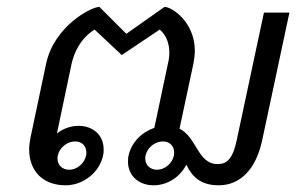

<svg xmlns="http://www.w3.org/2000/svg" viewBox="-20 -537 873 565"><path d="M200.8 -120.8C220.8 -120.8 234.2 -107.5 234.2 -88.3C234.2 -85 234.2 -82.5 233.3 -79.2C228.3 -55.8 206.7 -37.5 183.3 -37.5C163.3 -37.5 149.2 -51.7 149.2 -70C149.2 -73.3 149.2 -75.8 150 -79.2C155 -102.5 177.5 -120.8 200.8 -120.8ZM431.7 8.3C472.5 8.3 510 -15.8 528.3 -52.5C543.3 -20.8 567.5 8.3 623.3 8.3C686.7 8.3 733.3 -38.3 751.7 -125L831.7 -500H756.7L676.7 -125C664.2 -65.8 645.8 -54.2 620 -54.2C561.7 -54.2 559.2 -133.3 508.3 -158.3L549.2 -350C551.7 -363.3 553.3 -375.8 553.3 -387.5C553.3 -472.5 485.8 -516.7 464.2 -516.7L351.7 -437.5L272.5 -516.7C247.5 -516.7 139.2 -459.2 115.8 -350L70 -133.3C67.5 -120.8 65.8 -108.3 65.8 -97.5C65.8 -35 105 8.3 173.3 8.3C223.3 8.3 272.5 -28.3 283.3 -79.2C285 -85.8 285 -91.7 285 -97.5C285 -139.2 254.2 -166.7 210.8 -166.7C188.3 -166.7 165 -158.3 147.5 -144.2L190.8 -350C198.3 -382.5 216.7 -424.2 258.3 -450L338.3 -375L450 -450C470.8 -432.5 478.3 -406.7 478.3 -381.7C478.3 -370.8 476.7 -360 474.2 -350L434.2 -160.8C397.5 -148.3 366.7 -118.3 358.3 -79.2C356.7 -72.5 356.7 -66.7 356.7 -60.8C356.7 -20 388.3 8.3 431.7 8.3ZM441.7 -37.5C421.7 -37.5 407.5 -51.7 407.5 -70C407.5 -73.3 407.5 -75.8 408.3 -79.2C413.3 -102.5 435.8 -120.8 459.2 -120.8C479.2 -120.8 492.5 -107.5 492.5 -88.3C492.5 -85 492.5 -82.5 491.7 -79.2C486.7 -55.8 465 -37.5 441.7 -37.5Z"/></svg>

Font: BoonHome
Style: Book Oblique
Weight: 400
Italic angle: -12°
Designer: Sungsit Sawaiwan
Foundry: Sungsit Sawaiwan
Version: Version 0.2